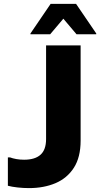

<svg xmlns="http://www.w3.org/2000/svg" viewBox="-20 -953 514 985"><path d="M20.4 -145.6H31.2Q45.3 -140.2 64 -136.9Q82.6 -133.6 103.6 -133.6Q159.4 -133.6 187.9 -159.2Q216.4 -184.7 216.4 -239.6V-720H393.6V-232Q393.6 -146.4 359.2 -92.7Q324.7 -38.9 264.9 -13.4Q205 12 128.8 12Q99.7 12 70.1 8.7Q40.5 5.4 20.4 0ZM136.2 -777.2V-781.2L239.8 -933.2H370.2L473.8 -781.2V-777.2H372.6L305 -857.1L237.4 -777.2Z"/></svg>

Font: Kufam
Style: Regular
Weight: 400
Designer: Wael Morcos, Artur Schmal
Foundry: Original Type
Version: Version 1.301; ttfautohint (v1.8.3)